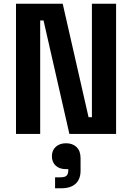

<svg xmlns="http://www.w3.org/2000/svg" viewBox="-20 -720 710 1032"><path d="M196 0H66V-700H317L456 -90H474V-700H604V0H353L214 -610H196ZM309 292H276V233H306Q329 233 338 224Q347 215 347 195V189H334Q299 189 279 170Q259 151 259 120Q259 88 280 69Q301 50 335 50Q370 50 391.5 70.5Q413 91 413 130V198Q413 243 386.5 267.5Q360 292 309 292Z"/></svg>

Font: Space Grotesk Variable Light
Style: Regular
Weight: 300
Designer: Florian Karsten
Foundry: Florian Karsten
Version: Version 2.000